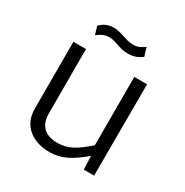

<svg xmlns="http://www.w3.org/2000/svg" viewBox="-163 -825 927 964"><g transform="rotate(30 301.0 -342.5)"><path d="M254 9C323 9 376 -21 445 -79L448 -1H508L509 -531H435V-135C372 -80 330 -51 265 -51C188 -51 154 -93 155 -162V-531H82V-143C82 -41 160 9 254 9ZM413 -693C393 -678 376 -668 348 -668C304 -668 270 -694 223 -694C187 -694 165 -680 145 -661L159 -614C179 -627 195 -641 227 -641C270 -641 293 -616 348 -616C389 -616 412 -632 428 -643Z"/></g></svg>

Font: Cheyenne Sans Light
Style: Regular
Weight: 300
Designer: The Public Sans project authors (U.S. Web Design System), Libre Franklin designed by Pablo Impallari and Rodrigo Fuenzal
Foundry: The Cheyenne Sans Project Authors
Version: Version 2.007